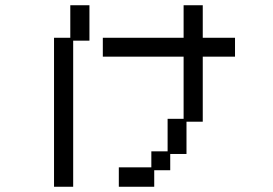

<svg xmlns="http://www.w3.org/2000/svg" viewBox="-20 -684 1040 732"><path d="M433 -46H557V-107H619V-231H680V-468H372V-540H680V-664H753V-540H876V-468H753V-220H691V-97H629V-35H568V28H433ZM186 -540H248V-664H321V-529H259V28H186Z"/></svg>

Font: DotGothic16
Style: Regular
Weight: 400
Designer: Fontworks Inc.
Foundry: Fontworks Inc.
Version: Version 1.100